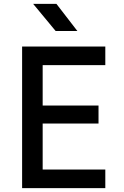

<svg xmlns="http://www.w3.org/2000/svg" viewBox="-20 -970 640 990"><path d="M94 0V-730H523V-634H200V-426H488V-333H200V-96H523V0ZM267 -810 151 -950H271L379 -810Z"/></svg>

Font: JetBrains Mono SemiBold
Style: Regular
Weight: 472
Monospace: yes
Designer: Philipp Nurullin, Konstantin Bulenkov
Foundry: JetBrains
Version: Version 2.305; ttfautohint (v1.8.4.7-5d5b)